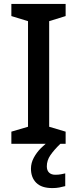

<svg xmlns="http://www.w3.org/2000/svg" viewBox="-20 -734 394 980"><path d="M315 0H38V-62L123 -87V-626L38 -652V-714H315V-652L231 -626V-87L315 -62ZM219 115Q219 136 230.5 147Q242 158 262 158Q279 158 291.5 155.5Q304 153 313 151V216Q298 220 282.5 223Q267 226 247 226Q192 226 165 199Q138 172 138 127Q138 98 152.5 71Q167 44 189.5 21.5Q212 -1 235 -16L288 0Q255 32 237 58.5Q219 85 219 115Z"/></svg>

Font: Noto Sans Telugu Medium
Style: Regular
Weight: 500
Designer: Jelle Bosma - Monotype Design Team
Foundry: Monotype Imaging Inc.
Version: Version 2.005; ttfautohint (v1.8.4.7-5d5b)